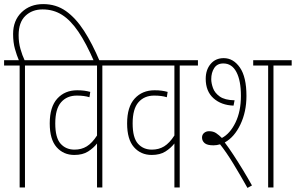

<svg xmlns="http://www.w3.org/2000/svg" viewBox="-20 -916 1445 938"><path d="M76 -596H0V-622H72Q62 -645 53 -677Q44 -709 44 -750Q44 -816 85.5 -856Q127 -896 191 -896Q254 -896 302 -862Q350 -828 390.5 -765.5Q431 -703 468 -615H440Q401 -705 363 -761Q325 -817 283 -843.5Q241 -870 188 -870Q137 -870 104 -838.5Q71 -807 71 -744Q71 -708 80 -676.5Q89 -645 100 -622H191V-596H102V0H76Z M569 -596H480V0H454V-215Q437 -193 410.5 -176Q384 -159 343 -159Q290 -159 256.5 -197Q223 -235 223 -313Q223 -394 260 -434.5Q297 -475 357 -475Q377 -475 391.5 -473Q406 -471 421 -467L417 -441Q404 -445 389 -447Q374 -449 355 -449Q307 -449 278.5 -416.5Q250 -384 250 -313Q250 -243 276 -214Q302 -185 344 -185Q378 -185 404 -201Q430 -217 454 -254V-596H179V-622H569Z M947 -596H858V0H832V-215Q815 -193 788.5 -176Q762 -159 721 -159Q668 -159 634.5 -197Q601 -235 601 -313Q601 -394 638 -434.5Q675 -475 735 -475Q755 -475 769.5 -473Q784 -471 799 -467L795 -441Q782 -445 767 -447Q752 -449 733 -449Q685 -449 656.5 -416.5Q628 -384 628 -313Q628 -243 654 -214Q680 -185 722 -185Q756 -185 782 -201Q808 -217 832 -254V-596H557V-622H947Z M1023 -206Q992 -206 979.5 -217Q967 -228 967 -244Q967 -258 977 -266.5Q987 -275 1001 -275Q1022 -275 1036 -265.5Q1050 -256 1064 -242Q1104 -263 1130.5 -317.5Q1157 -372 1157 -448Q1157 -522 1135 -564Q1113 -606 1071 -606Q1041 -606 1026.5 -583.5Q1012 -561 1012 -529Q1012 -510 1020.5 -486Q1029 -462 1053.5 -444.5Q1078 -427 1126 -426L1121 -400Q1061 -402 1023 -436Q985 -470 985 -531Q985 -575 1009 -603.5Q1033 -632 1073 -632Q1120 -632 1152 -586Q1184 -540 1184 -447Q1184 -370 1154.5 -308Q1125 -246 1078 -220Q1097 -195 1120 -160Q1143 -125 1167 -85.5Q1191 -46 1211 -10L1189 2Q1153 -62 1119.5 -117Q1086 -172 1055 -211Q1039 -206 1023 -206ZM1316 -596V0H1290V-596H1217V-622H1405V-596Z"/></svg>

Font: Noto Sans ExtraCondensed Thin
Style: Regular
Weight: 100
Width: 2
Designer: Monotype Design Team
Foundry: Monotype Imaging Inc.
Version: Version 2.013; ttfautohint (v1.8.4.7-5d5b)